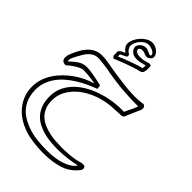

<svg xmlns="http://www.w3.org/2000/svg" viewBox="-287 -845 1251 1251"><g transform="rotate(45 338.0 -219.5)"><path d="M609.4 190.9Q598.1 205.6 586.4 217.3Q574.7 229 559.1 239.7Q529.3 260.7 488 271.5Q446.8 282.2 401.6 285.4Q356.4 288.6 312 285.4Q267.6 282.2 231.4 275.4Q184.1 266.1 142.1 245.8Q100.1 225.6 68.6 194.6Q37.1 163.6 18.6 122.6Q0 81.5 0 30.8Q0 -5.9 11.2 -39.8Q22.5 -73.7 42.2 -104Q62 -134.3 88.4 -160.6Q114.7 -187 145.3 -208.5Q175.8 -230 208.7 -245.6Q241.7 -261.2 274.4 -270Q263.2 -272.5 249.3 -274.4Q235.4 -276.4 220.5 -278.3Q205.6 -280.3 190.9 -281.2Q176.3 -282.2 163.1 -282.2Q150.9 -282.2 135 -275.1Q119.1 -268.1 103.8 -258.1Q88.4 -248 75.4 -237.8Q62.5 -227.5 56.6 -221.2Q34.7 -221.2 26.4 -231.4Q18.1 -241.7 18.1 -256.8Q18.1 -266.6 21 -277.8Q23.9 -289.1 28.3 -298.8Q38.6 -322.8 51.5 -346.9Q64.5 -371.1 82.3 -390.6Q100.1 -410.2 123.8 -422.6Q147.5 -435.1 179.2 -435.1Q210.9 -435.1 243.4 -429Q275.9 -422.9 308.1 -417.5Q359.9 -409.7 411.4 -403.1Q462.9 -396.5 514.6 -395.5Q532.7 -395.5 550.3 -396.5Q567.9 -397.5 585.9 -399.9Q591.3 -402.8 597.2 -401.1Q603 -399.4 607.2 -394Q611.3 -388.7 612.5 -380.1Q613.8 -371.6 608.9 -360.8Q597.2 -334 585.4 -307.4Q573.7 -280.8 562.5 -254.4Q559.6 -252.4 556.4 -250.7Q553.2 -249 550.3 -247.1Q508.3 -245.1 465.8 -242.7Q423.3 -240.2 382.3 -229.5Q341.8 -219.2 301.3 -199Q260.7 -178.7 228 -149.2Q195.3 -119.6 175 -81.3Q154.8 -43 154.8 3.4Q154.8 42 167 69.8Q179.2 97.7 199.7 116.7Q220.2 135.7 247.3 147.5Q274.4 159.2 303.7 165.5Q333 171.9 363 173.8Q393.1 175.8 419.4 175.8Q451.2 175.8 482.2 173.1Q513.2 170.4 542 165.5Q545.4 165 552 162.8Q558.6 160.6 566.9 158.4Q575.2 156.2 583.7 154.8Q592.3 153.3 599.4 154.3Q606.4 155.3 611.1 159.7Q615.7 164.1 615.7 173.3Q615.7 185.1 606 194.8ZM575.7 183.6Q556.6 188 535.4 191.7Q514.2 195.3 492.4 198Q470.7 200.7 449.5 202.1Q428.2 203.6 408.7 203.6Q377 203.6 343.5 200.7Q310.1 197.8 278.8 189.5Q247.6 181.2 219.7 166.5Q191.9 151.9 171.1 128.9Q150.4 106 138.2 73.2Q126 40.5 126 -3.9Q126 -53.2 145.5 -93Q165 -132.8 197.8 -163.8Q230.5 -194.8 272.9 -217Q315.4 -239.3 361.6 -252.9Q407.7 -266.6 453.9 -272.2Q500 -277.8 540 -275.9Q545.9 -290 551.3 -300.3Q556.6 -310.5 561.5 -320.3Q566.4 -330.1 571 -340.8Q575.7 -351.6 580.6 -366.2Q527.8 -366.2 487.8 -368.2Q447.8 -370.1 415 -373.3Q382.3 -376.5 355.2 -380.6Q328.1 -384.8 301.8 -388.7Q290.5 -391.6 271.5 -394.8Q252.4 -397.9 233.2 -400.4Q213.9 -402.8 198.2 -404.5Q182.6 -406.2 177.2 -406.2Q155.8 -406.2 139.4 -398.4Q123 -390.6 110.4 -377.7Q97.7 -364.7 87.9 -348.6Q78.1 -332.5 69.3 -315.9Q63 -303.2 54.9 -288.1Q46.9 -272.9 46.9 -257.8Q46.9 -253.4 48.6 -251.7Q50.3 -250 50.3 -249.5Q50.3 -249 49.3 -249Q48.3 -249 46.6 -249.8Q44.9 -250.5 44.9 -251.5V-252H45.9Q46.9 -252 47.9 -251.7Q48.8 -251.5 50.8 -251Q64.5 -262.7 76.9 -273.7Q89.4 -284.7 102.5 -293.2Q115.7 -301.8 130.4 -306.6Q145 -311.5 163.1 -311.5Q179.2 -311.5 197.3 -309.1Q215.3 -306.6 234.1 -303.2Q252.9 -299.8 271.7 -295.7Q290.5 -291.5 308.6 -287.6Q309.6 -280.8 310.3 -273.4Q311 -266.1 312 -259.3Q279.3 -247.1 245.6 -231.4Q211.9 -215.8 180.7 -196.3Q149.4 -176.8 121.8 -153.1Q94.2 -129.4 73.7 -101.1Q53.2 -72.8 41.5 -40Q29.8 -7.3 29.8 30.8Q29.8 60.1 37.1 88.9Q44.4 117.7 60.1 143.1Q82 177.7 117.2 200.2Q152.3 222.7 190.4 234.9Q210.4 241.7 230.5 246.1Q250.5 250.5 271 252.9Q291.5 255.4 313.7 256.6Q335.9 257.8 360.4 257.8Q386.7 257.8 414.1 255.4Q441.4 252.9 467.3 246.8Q493.2 240.7 516.6 230.2Q540 219.7 558.6 204.1ZM449.7 -611.3Q452.1 -606.4 452.4 -601.3Q452.6 -596.2 452.6 -589.4Q452.6 -585.4 452.4 -579.1Q452.1 -572.8 451.2 -566.2Q450.2 -559.6 448.2 -553.5Q446.3 -547.4 442.9 -544.4Q436 -538.1 425.5 -535.6Q415 -533.2 405.8 -530.8Q389.6 -526.4 368.7 -519.3Q347.7 -512.2 325.7 -504.2Q303.7 -496.1 283 -487.8Q262.2 -479.5 246.6 -472.2Q243.2 -474.6 240 -479.2Q236.8 -483.9 233.4 -486.3L232.9 -527.3Q235.8 -531.7 240.5 -535.6Q245.1 -539.6 251 -542.7Q256.8 -545.9 263.2 -548.6Q269.5 -551.3 274.9 -553.7Q257.3 -567.4 249.3 -580.3Q241.2 -593.3 241.2 -607.9Q241.2 -624 250.2 -644.5Q259.3 -665 274.9 -683.1Q290.5 -701.2 311.3 -713.6Q332 -726.1 356 -726.1Q367.7 -726.1 380.4 -720.9Q393.1 -715.8 403.3 -707.3Q413.6 -698.7 420.2 -687.7Q426.8 -676.8 426.8 -664.6Q426.8 -660.2 423.6 -654.5Q420.4 -648.9 415.3 -644.3Q410.2 -639.6 404.1 -636.2Q397.9 -632.8 392.1 -632.8Q386.2 -632.8 380.1 -634.8Q374 -636.7 368.2 -638.9Q362.3 -641.1 356.7 -643.1Q351.1 -645 345.7 -645Q331.1 -645 323.7 -640.1Q316.4 -635.3 316.4 -627Q316.4 -622.6 318.6 -618.2Q320.8 -613.8 326.4 -610.1Q332 -606.4 341.6 -604.2Q351.1 -602.1 365.2 -602.1Q384.8 -602.1 403.3 -606.7Q421.9 -611.3 439 -616.7ZM427.2 -589.4Q423.3 -588.9 415.3 -586.7Q407.2 -584.5 397.2 -582Q387.2 -579.6 376.2 -577.9Q365.2 -576.2 355 -576.2Q339.8 -576.2 327.9 -580.8Q315.9 -585.4 307.9 -592.8Q299.8 -600.1 295.7 -609.1Q291.5 -618.2 291.5 -627Q291.5 -633.3 295.4 -641.4Q299.3 -649.4 306.4 -656.5Q313.5 -663.6 324 -668.5Q334.5 -673.3 347.7 -673.3Q355 -673.3 361.8 -670.7Q368.7 -668 375.2 -664.8Q381.8 -661.6 388.2 -658.9Q394.5 -656.2 400.9 -656.2Q405.8 -658.2 405.8 -663.6Q405.8 -672.9 398.7 -679.4Q391.6 -686 382.1 -690.4Q372.6 -694.8 363.3 -697Q354 -699.2 349.6 -699.2Q331.1 -699.2 315.7 -690.2Q300.3 -681.2 289.1 -667.5Q277.8 -653.8 271.5 -638.4Q265.1 -623 265.1 -610.4Q265.1 -602.5 268.6 -595.2Q272 -587.9 277.1 -581.5Q282.2 -575.2 288.8 -570.1Q295.4 -564.9 301.8 -561Q301.3 -557.1 301.3 -553Q301.3 -548.8 300.8 -543.9Q290 -538.1 278.8 -533.2Q267.6 -528.3 256.8 -522V-502.9Q275.9 -511.2 300.5 -521Q325.2 -530.8 349.4 -539.3Q373.5 -547.9 393.8 -554.2Q414.1 -560.5 424.3 -561.5Z"/></g></svg>

Font: XB Kayhan Pook
Style: Regular
Weight: 700
Designer: Behnam
Foundry: Irmug
Version: Version 7.300 2009